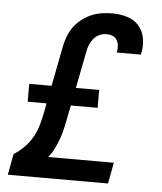

<svg xmlns="http://www.w3.org/2000/svg" viewBox="-50 -726 651 771"><g transform="rotate(5 275.0 -341.0)"><path d="M414 0H10L26 -85Q49 -99 68.5 -119Q88 -139 101 -162.5Q114 -186 121 -211Q128 -236 133 -261L140 -299H64V-371H154L186 -535Q190 -555 198 -575.5Q206 -596 219.5 -614Q233 -632 251 -645.5Q269 -659 289.5 -667.5Q310 -676 331 -679Q352 -682 372 -682Q403 -682 431.5 -673.5Q460 -665 478.5 -644.5Q497 -624 502.5 -594.5Q508 -565 502 -535L500 -527H403L404 -530Q406 -543 405 -555.5Q404 -568 397.5 -578Q391 -588 380 -592.5Q369 -597 356 -597Q342 -597 327.5 -590.5Q313 -584 303.5 -572Q294 -560 288.5 -546.5Q283 -533 281 -519L252 -371H346V-299H238L227 -244Q223 -224 218.5 -203.5Q214 -183 206.5 -162.5Q199 -142 189.5 -122.5Q180 -103 165 -85H430Z"/></g></svg>

Font: Lode Dark
Style: Bold Italic
Weight: 700
Italic angle: -11°
Monospace: yes
Designer: Belleve Invis
Foundry: Belleve Invis
Version: Version 29.2.0; ttfautohint (v1.8.3)